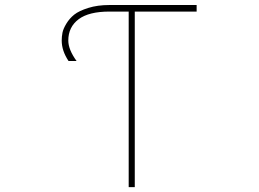

<svg xmlns="http://www.w3.org/2000/svg" viewBox="-20 -773 1040 770"><path d="M496.1 -22.5V-726.6H418.9Q336.9 -726.6 295.9 -696.3Q253.9 -665 253.9 -610.4Q253.9 -574.2 287.1 -528.3H254.9Q227.5 -569.3 227.5 -610.4Q227.5 -626 230.5 -641.6Q233.4 -657.2 246.1 -678.2Q258.8 -699.2 277.8 -714.4Q296.9 -729.5 334 -741.2Q371.1 -752.9 418.9 -752.9H768.6V-726.6H520.5V-22.5Z"/></svg>

Font: Mgen+ 1mn thin
Style: Regular
Weight: 100
Designer: [Source Han Sans]
Ryoko NISHIZUKA  (kana & ideographs); Paul D. Hunt (Latin, Greek & Cyrillic); Wenlong ZHANG  (bopomofo
Version: Version 1.059.20150602